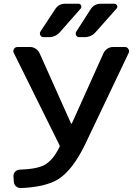

<svg xmlns="http://www.w3.org/2000/svg" viewBox="-20 -1001 733 1009"><path d="M138.7 -753.9Q154.3 -753.9 167.5 -745.1Q180.7 -736.3 187.5 -722.7L353.5 -351.6Q354.5 -350.6 355.5 -350.6Q356.4 -350.6 357.4 -351.6L524.4 -722.7Q531.2 -736.3 544.4 -745.1Q557.6 -753.9 574.2 -753.9H636.7Q648.4 -753.9 654.3 -744.1Q658.2 -738.3 658.2 -732.4Q658.2 -727.5 656.2 -722.7L426.8 -241.2Q361.3 -106.4 285.2 -58.6Q216.8 -17.6 89.8 -12.7Q89.8 -12.7 88.9 -12.7Q75.2 -12.7 64.5 -21.5Q53.7 -31.2 52.7 -45.9L50.8 -74.2Q49.8 -87.9 59.1 -98.1Q68.4 -108.4 83 -109.4Q172.9 -112.3 212.9 -133.8Q258.8 -158.2 293 -229.5Q294.9 -233.4 293 -237.3L52.7 -722.7Q49.8 -727.5 49.8 -732.4Q49.8 -738.3 53.7 -744.1Q59.6 -753.9 72.3 -753.9ZM269.5 -952.1Q288.1 -981.4 322.3 -981.4H392.6Q402.3 -981.4 406.2 -972.2Q410.2 -962.9 403.3 -955.1L294.9 -832Q271.5 -805.7 236.3 -805.7H209Q197.3 -805.7 192.4 -815.4Q189.5 -820.3 189.5 -824.2Q189.5 -830.1 192.4 -835ZM456.1 -952.1Q474.6 -981.4 509.8 -981.4H580.1Q590.8 -981.4 594.7 -972.7Q596.7 -968.8 596.7 -965.8Q596.7 -960 591.8 -955.1L482.4 -832Q459 -805.7 423.8 -805.7H396.5Q385.7 -805.7 379.9 -815.4Q377.9 -820.3 377.9 -825.2Q377.9 -830.1 380.9 -835Z"/></svg>

Font: Gen Jyuu GothicL Medium
Style: Regular
Weight: 500
Designer: [Source Han Sans]
Ryoko NISHIZUKA  (kana & ideographs); Paul D. Hunt (Latin, Greek & Cyrillic); Wenlong ZHANG  (bopomofo
Version: Version 1.002.20150607